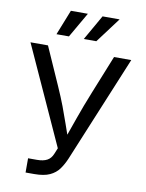

<svg xmlns="http://www.w3.org/2000/svg" viewBox="-100 -1012 822 1082"><g transform="rotate(10 311.0 -471.0)"><path d="M123 0V-81.5H173.8Q210 -81.5 231.7 -93.3Q253.4 -105 264.2 -131.8L278.3 -166L22.9 -727.5H123L219.2 -510.3Q244.6 -453.1 263.2 -404.1Q281.7 -355 297.6 -308.6Q313.5 -262.2 330.6 -213.9H304.7Q328.1 -279.8 353.3 -351.3Q378.4 -422.9 413.6 -510.3L501 -727.5H599.6L348.1 -119.6Q333.5 -85 314 -57.9Q294.4 -30.8 261.2 -15.4Q228 0 172.4 0ZM230.5 -797.9H159.2L216.3 -941.9H313.5ZM387.2 -797.9H315.4L397.5 -941.9H495.1Z"/></g></svg>

Font: Inter 17pt
Style: Regular
Weight: 400
Version: Version 4.001;git-66647c0bb